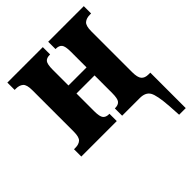

<svg xmlns="http://www.w3.org/2000/svg" viewBox="-206 -658 984 984"><g transform="rotate(-45 286.0 -166.5)"><path d="M519 203H567V-54H554Q528 -54 515.5 -68.5Q503 -83 503 -122V-418Q503 -458 518 -470.5Q533 -483 558 -483H567V-536H309V-483H312Q334 -483 344.5 -470.5Q355 -458 355 -418V-304H224V-418Q224 -458 234 -470.5Q244 -483 266 -483H270V-536H13V-483H23Q47 -483 61.5 -470.5Q76 -458 76 -418V-118Q76 -78 62 -65.5Q48 -53 23 -53H13V0H270V-53H266Q245 -53 234.5 -65.5Q224 -78 224 -118V-246H355V-118Q355 -78 344.5 -65.5Q334 -53 312 -53H309V0H437Q478 0 493.5 26Q509 52 515 137Z"/></g></svg>

Font: Noto Serif ExtraCondensed Extra
Style: Regular
Weight: 800
Width: 3
Designer: Monotype Design Team
Foundry: Monotype Imaging Inc.
Version: Version 1.002